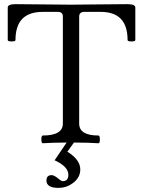

<svg xmlns="http://www.w3.org/2000/svg" viewBox="-20 -683 685 920"><path d="M364.7 128.9Q364.7 169.4 327.1 195.8Q297.9 217.3 260.7 217.3Q202.6 217.3 202.6 182.1Q202.6 156.2 227.5 156.2Q238.8 156.2 255.4 169.9Q273.4 185.1 280.3 185.1Q307.6 185.1 307.6 154.3Q307.6 115.2 241.7 85L299.3 0Q225.1 0.5 185.1 3.4Q178.2 3.4 178.2 -15.1Q178.2 -33.7 185.1 -33.7Q281.2 -33.7 281.2 -90.8V-603.5Q281.2 -626 257.8 -626H183.6Q54.2 -626 54.2 -491.2Q54.2 -484.4 35.6 -484.4Q17.1 -484.4 17.1 -491.2V-647Q17.1 -663.1 55.2 -663.1Q104.5 -663.1 184.1 -661.9Q263.7 -660.6 320.3 -660.6Q377 -660.6 456.1 -661.9Q535.2 -663.1 590.3 -663.1Q628.4 -663.1 628.4 -647V-491.2Q628.4 -484.4 609.9 -484.4Q591.3 -484.4 591.3 -491.2Q591.3 -626 463.4 -626H384.3Q359.4 -626 359.4 -603.5V-90.8Q359.4 -33.7 451.7 -33.7Q458.5 -33.7 458.5 -15.1Q458.5 3.4 451.7 3.4Q411.1 0.5 334.5 0L302.7 43.9Q364.7 82 364.7 128.9Z"/></svg>

Font: Junicode
Style: Regular
Weight: 400
Designer: Peter S. Baker
Foundry: Briery Creek Software
Version: Version 0.7.2